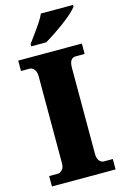

<svg xmlns="http://www.w3.org/2000/svg" viewBox="-138 -991 676 1052"><g transform="rotate(-15 200.0 -465.5)"><path d="M20 0V-59H70Q82 -59 94 -71.5Q106 -84 106 -108V-600Q106 -629 94 -642Q82 -655 70 -655H20V-714H381V-655H330Q313 -655 303.5 -642Q294 -629 294 -599V-110Q294 -86 305 -72.5Q316 -59 330 -59H381V0ZM109 -784Q123 -804 142 -829.5Q161 -855 179 -882Q197 -909 207 -931H389V-921Q380 -908 358 -888Q336 -868 307 -846.5Q278 -825 248 -805Q218 -785 194 -771H109Z"/></g></svg>

Font: Noto Serif Hebrew SemiCondensed Black
Style: Regular
Weight: 900
Width: 4
Designer: Monotype Design Team
Foundry: Monotype Imaging Inc.
Version: Version 2.004; ttfautohint (v1.8.4.7-5d5b)